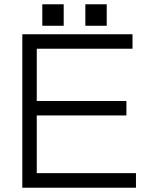

<svg xmlns="http://www.w3.org/2000/svg" viewBox="-20 -875 707 895"><path d="M477.5 -754.9H377.9V-855H477.5ZM276.9 -754.9H177.2V-855H276.9ZM569.3 -336.9H151.4V-67.9H613.8V0H84V-715.3H597.7V-647.9H151.4V-404.3H569.3Z"/></svg>

Font: AnjaliOldLipi
Style: Regular
Weight: 400
Designer: Kevin & Siji
Foundry: Core : Kevin & Siji
Modification : Hiran Venugopalan
Opentype mlm2 support: Rajeesh Nambiar
New Feature Table : Santhosh
Version: Version 7.1.0+20221109